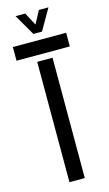

<svg xmlns="http://www.w3.org/2000/svg" viewBox="-143 -1009 602 1058"><g transform="rotate(-15 157.5 -480.0)"><path d="M114 0V-686.5H201.5V0ZM5.5 -722V-800H309.5V-722ZM133.5 -840.5 64 -960.5H119L158 -887.5L197 -960.5H251.5L182.5 -840.5Z"/></g></svg>

Font: Big Shoulders Stencil Display Thin SemiBold
Style: Regular
Weight: 600
Version: Version 2.001